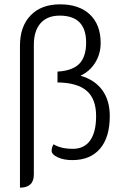

<svg xmlns="http://www.w3.org/2000/svg" viewBox="-20 -729 578 885"><path d="M72 -518Q72 -607 121 -658Q170 -709 257 -709Q345 -709 394.5 -662Q444 -615 444 -531Q444 -481 419 -440.5Q394 -400 351 -380Q417 -361 451.5 -313.5Q486 -266 486 -194Q486 -96 441 -43.5Q396 9 313 9Q274 9 246 -4Q218 -17 218 -34Q218 -50 227 -64Q260 -43 316 -43Q368 -43 395.5 -81.5Q423 -120 423 -194Q423 -273 379.5 -310.5Q336 -348 245 -349V-399Q314 -403 345.5 -435Q377 -467 377 -533Q377 -657 255 -657Q198 -657 167 -622Q136 -587 136 -522V75Q136 136 72 136Z"/></svg>

Font: K2D ExtraLight
Style: Regular
Weight: 275
Designer: Katatrad Aksorn Co.,Ltd.
Foundry: Cadson Demak Co.,Ltd.
Version: Version 1.000; ttfautohint (v1.6)